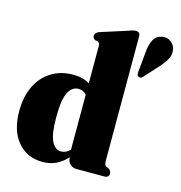

<svg xmlns="http://www.w3.org/2000/svg" viewBox="-113 -863 916 974"><g transform="rotate(15 345.5 -376.0)"><path d="M16.5 -208.5Q16.5 -286 44 -341.8Q71.5 -397.5 120.8 -427.8Q170 -458 234.5 -458Q287 -458 321 -436V-629.5Q321 -641 318 -646Q315 -651 308.5 -654L296.5 -655.5Q282.5 -662.5 282.5 -676Q282.5 -691.5 304.5 -700.5L444 -745Q459.5 -751 468 -753Q476.5 -755 484 -755Q506 -755 506 -731V-82.5Q506 -66.5 508.8 -59.8Q511.5 -53 517.5 -50L529.5 -45.5Q543.5 -35.5 543.5 -22.5Q543.5 0 520 0H372Q353 0 339.2 -13.2Q325.5 -26.5 325.5 -44.5V-49Q299 -20.5 267.8 -5.2Q236.5 10 197.5 10Q115.5 10 66 -48.2Q16.5 -106.5 16.5 -208.5ZM206 -227.5Q206 -138.5 224.5 -102Q243 -65.5 273.5 -65.5Q300 -65.5 321 -88V-376Q304 -395.5 278 -395.5Q245.5 -395.5 225.8 -358.8Q206 -322 206 -227.5ZM559 -667.5Q562.5 -705 576 -730Q589.5 -755 618 -760Q646.5 -766 666 -750.2Q685.5 -734.5 689.5 -712.5Q694 -686 682.8 -664.5Q671.5 -643 651 -619L579 -540Q568.5 -527 556 -533.5Q550 -537 549 -543.5Q548 -550 548.5 -557.5Z"/></g></svg>

Font: Fraunces 144pt Soft Black
Style: Regular
Weight: 900
Version: Version 1.000;[b76b70a41]